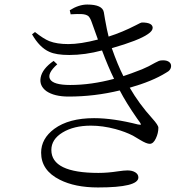

<svg xmlns="http://www.w3.org/2000/svg" viewBox="-20 -793 857 845"><path d="M411 32Q310 32 243 -2Q161 -43 161 -121Q161 -183 219 -226Q283 -273 394 -273Q478 -273 588 -245H590Q599 -243 600 -244.5Q601 -246 596 -254Q593 -259 583 -272Q535 -341 507 -395Q396 -368 282 -368Q219 -368 184 -392Q152 -416 159 -452Q166 -490 216 -525L232 -510Q187 -470 200 -445Q214 -419 289 -419Q381 -419 482 -446Q456 -499 429 -571Q354 -551 285 -551Q227 -551 197 -565Q154 -584 121 -642L134 -652Q172 -622 197 -612Q230 -599 281 -599Q334 -599 411 -619Q401 -645 383 -697Q377 -714 369 -722Q359 -730 339 -731Q323 -732 291 -730L287 -748Q327 -773 364 -773Q431 -773 437 -739Q439 -730 442 -709Q451 -658 458 -632Q518 -651 578 -682Q600 -694 605 -694Q651 -694 652 -671Q652 -657 631 -643Q591 -615 472 -581Q498 -507 523 -458Q554 -468 605 -488Q634 -500 663 -517Q681 -527 689 -527Q708 -529 720 -523Q733 -516 733 -503Q733 -484 711 -473Q650 -435 551 -407Q592 -336 650 -272Q677 -242 677 -231Q677 -207 666 -184Q655 -160 639 -160Q625 -160 597 -177Q578 -189 565 -196Q532 -213 488 -225Q432 -240 380 -240Q305 -240 255.5 -210Q206 -180 206 -133Q206 -32 413 -32Q454 -32 499 -39Q526 -43 541 -43Q562 -43 575.5 -34.5Q589 -26 589 -12Q589 32 411 32Z"/></svg>

Font: GenRyuMin TW R
Style: Regular
Weight: 400
Version: Version 1.501;PS 1;hotconv 16.6.51;makeotf.lib2.5.65220